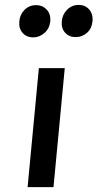

<svg xmlns="http://www.w3.org/2000/svg" viewBox="-20 -766 399 786"><path d="M93 0 139.1 -487H245.1L199 0ZM116.3 -613Q88.2 -613 72.2 -631.7Q56.2 -650.4 59.1 -678.1Q61 -706 80.3 -725.5Q99.5 -745 128.3 -745Q153.9 -745 170.8 -727.1Q187.8 -709.2 186.1 -679.7Q183 -649.5 162.2 -631.2Q141.4 -613 116.3 -613ZM290 -614.1Q262.7 -614.1 246.4 -632.3Q230.1 -650.6 233 -679Q235 -706.2 254.6 -726Q274.2 -745.9 302.3 -745.9Q327.9 -745.9 344.3 -728.1Q360.6 -710.3 359 -680.6Q355.9 -648.7 335.9 -631.4Q315.9 -614.1 290 -614.1Z"/></svg>

Font: Karla
Style: Italic
Weight: 400
Italic angle: -8°
Designer: Jonathan Pinhorn
Version: Version 2.004;gftools[0.9.33]